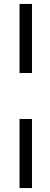

<svg xmlns="http://www.w3.org/2000/svg" viewBox="-20 -720 255 973"><path d="M142 233V-117H79V233ZM142 -350V-700H79V-350Z"/></svg>

Font: Josefin Slab Thin SemiBold
Style: Regular
Weight: 600
Version: Version 2.000